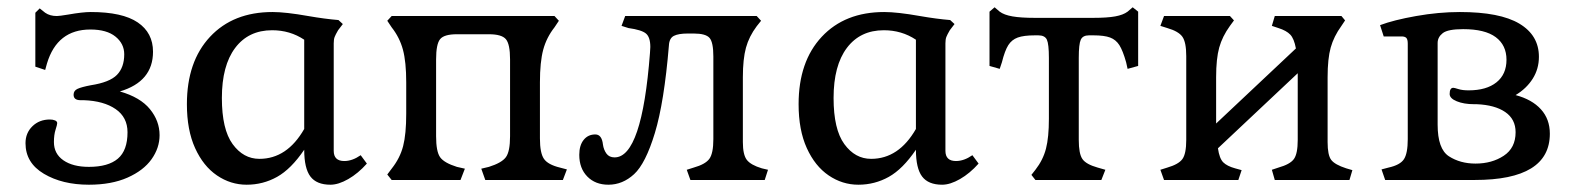

<svg xmlns="http://www.w3.org/2000/svg" viewBox="-20 -494 4334 527"><path d="M50 -101Q50 -129 69 -147.5Q88 -166 117 -166Q125 -166 131 -163.5Q137 -161 137 -156Q137 -152 132.5 -138Q128 -124 128 -104Q128 -72 154 -54Q180 -36 224 -36Q277 -36 303.5 -58.5Q330 -81 330 -131Q330 -172 297.5 -194.5Q265 -217 210 -219H201Q182 -219 182 -234Q182 -245 192.5 -250Q203 -255 229 -260Q281 -268 301 -288.5Q321 -309 321 -345Q321 -374 297 -393.5Q273 -413 228 -413Q137 -413 109 -320L104 -302L77 -311V-459L89 -471L104 -459Q117 -450 136 -450Q143 -450 167 -454Q207 -461 229 -461Q316 -461 358 -432.5Q400 -404 400 -352Q400 -270 309 -243Q365 -227 391.5 -194.5Q418 -162 418 -123Q418 -88 396 -57Q374 -26 330 -6.5Q286 13 224 13Q151 13 100.5 -17Q50 -47 50 -101Z M493 -208Q493 -325 556.5 -393Q620 -461 728 -461Q764 -461 826 -450Q872 -442 909 -439L921 -428L908 -411Q901 -399 898.5 -392.5Q896 -386 896 -375V-80Q896 -52 925 -52Q947 -52 970 -68L987 -45Q963 -18 936 -2.5Q909 13 887 13Q849 13 832 -9.5Q815 -32 815 -83Q779 -30 740.5 -8.5Q702 13 657 13Q613 13 575.5 -12.5Q538 -38 515.5 -87.5Q493 -137 493 -208ZM815 -140V-385Q776 -411 727 -411Q662 -411 625.5 -362.5Q589 -314 589 -225Q589 -139 618.5 -98.5Q648 -58 692 -58Q768 -58 815 -140Z M1043 -15 1055 -31Q1078 -60 1086.5 -93Q1095 -126 1095 -182V-268Q1095 -324 1086 -357.5Q1077 -391 1055 -419L1043 -437L1055 -450H1502L1514 -437L1502 -419Q1480 -391 1471 -357.5Q1462 -324 1462 -268V-114Q1462 -74 1473 -58Q1484 -42 1517 -34L1536 -29L1525 0H1312L1301 -31L1322 -36Q1357 -47 1368.5 -62.5Q1380 -78 1380 -120V-331Q1380 -373 1368.5 -386.5Q1357 -400 1322 -400H1234Q1199 -400 1188 -386.5Q1177 -373 1177 -331V-120Q1177 -78 1188 -62.5Q1199 -47 1234 -36L1256 -31L1244 0H1055Z M1570 -69Q1570 -95 1582 -110Q1594 -125 1614 -125Q1632 -125 1635 -97Q1637 -83 1644.5 -72.5Q1652 -62 1667 -62Q1742 -62 1764 -348L1765 -365Q1765 -392 1753 -402Q1741 -412 1705 -417L1686 -423L1696 -450H2057L2069 -437L2057 -422Q2036 -394 2027.5 -363Q2019 -332 2019 -282V-104Q2019 -69 2030 -55Q2041 -41 2071 -32L2088 -28L2079 0H1875L1865 -28L1884 -34Q1916 -43 1927 -58Q1938 -73 1938 -112V-339Q1938 -378 1927.5 -390Q1917 -402 1884 -402H1868Q1842 -402 1829.5 -395.5Q1817 -389 1816 -369Q1803 -213 1777.5 -129Q1752 -45 1720.5 -16Q1689 13 1650 13Q1614 13 1592 -9.5Q1570 -32 1570 -69Z M2172 -208Q2172 -325 2235.5 -393Q2299 -461 2407 -461Q2443 -461 2505 -450Q2551 -442 2588 -439L2600 -428L2587 -411Q2580 -399 2577.5 -392.5Q2575 -386 2575 -375V-80Q2575 -52 2604 -52Q2626 -52 2649 -68L2666 -45Q2642 -18 2615 -2.5Q2588 13 2566 13Q2528 13 2511 -9.5Q2494 -32 2494 -83Q2458 -30 2419.5 -8.5Q2381 13 2336 13Q2292 13 2254.5 -12.5Q2217 -38 2194.5 -87.5Q2172 -137 2172 -208ZM2494 -140V-385Q2455 -411 2406 -411Q2341 -411 2304.5 -362.5Q2268 -314 2268 -225Q2268 -139 2297.5 -98.5Q2327 -58 2371 -58Q2447 -58 2494 -140Z M2811 -14 2822 -28Q2843 -55 2851 -86Q2859 -117 2859 -168V-335Q2859 -373 2853.5 -385Q2848 -397 2830 -397H2821Q2790 -397 2773.5 -391Q2757 -385 2747.5 -370Q2738 -355 2730 -323L2724 -305L2696 -313V-462L2710 -474L2724 -462Q2736 -453 2759 -449Q2782 -445 2820 -445H2981Q3019 -445 3041 -449Q3063 -453 3075 -462L3089 -474L3104 -462V-313L3075 -305L3071 -323Q3062 -355 3052.5 -370Q3043 -385 3027 -391Q3011 -397 2981 -397H2969Q2952 -397 2946.5 -385Q2941 -373 2941 -335V-110Q2941 -72 2951 -57.5Q2961 -43 2993 -34L3014 -28L3003 0H2822Z M3165 -28 3184 -34Q3215 -43 3225.5 -57.5Q3236 -72 3236 -110V-340Q3236 -378 3225.5 -393Q3215 -408 3184 -417L3165 -423L3175 -450H3356L3367 -438L3356 -423Q3335 -394 3326.5 -363.5Q3318 -333 3318 -282V-155L3537 -361Q3532 -388 3521.5 -399Q3511 -410 3489 -417L3471 -423L3479 -450H3662L3672 -438L3662 -423Q3641 -394 3632.5 -363.5Q3624 -333 3624 -282V-104Q3624 -68 3634 -55Q3644 -42 3675 -32L3692 -27L3684 0H3479L3471 -28L3489 -34Q3521 -43 3531.5 -57.5Q3542 -72 3542 -110V-293L3323 -87Q3327 -59 3337.5 -48.5Q3348 -38 3370 -32L3388 -27L3379 0H3175Z M3772 -29 3791 -34Q3823 -41 3833.5 -57Q3844 -73 3844 -112V-374Q3844 -386 3840 -390Q3836 -394 3827 -394H3778L3768 -425Q3805 -439 3867 -450Q3929 -461 3987 -461Q4097 -461 4150.5 -429Q4204 -397 4204 -338Q4204 -305 4187 -278Q4170 -251 4140 -233Q4185 -221 4209.5 -194Q4234 -167 4234 -127Q4234 0 4028 0H3782ZM4140 -131Q4140 -167 4111.5 -186.5Q4083 -206 4033 -208H4026Q3998 -208 3978.5 -216Q3959 -224 3959 -236Q3959 -253 3969 -253Q3972 -253 3983 -249.5Q3994 -246 4011 -246Q4060 -246 4087.5 -268Q4115 -290 4115 -330Q4115 -370 4085.5 -392Q4056 -414 3996 -414Q3954 -414 3940 -403Q3926 -392 3926 -376V-152Q3926 -85 3957 -65Q3988 -45 4030 -45Q4075 -45 4107.5 -66.5Q4140 -88 4140 -131Z"/></svg>

Font: Kurale
Style: Regular
Weight: 400
Designer: Eduardo Rodriguez Tunni
Foundry: Eduardo Rodriguez Tunni
Version: Version 2.000